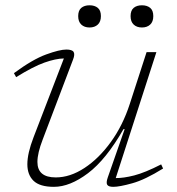

<svg xmlns="http://www.w3.org/2000/svg" viewBox="-20 -714 686 744"><path d="M397.5 -26 463 -213.5H458.5Q391 -95.5 321 -42.8Q251 10 189 10Q134.5 10 110.2 -13.2Q86 -36.5 86 -77.5Q86 -120 110 -182L227.5 -487.5Q196 -487 152.2 -471.5Q108.5 -456 42.5 -415L34 -430.5Q106.5 -484 158.8 -503Q211 -522 237 -522Q259.5 -522 265.2 -512.8Q271 -503.5 263 -483L145.5 -173.5Q125 -120.5 125 -86.5Q125 -26.5 196 -26.5Q251.5 -26.5 307.2 -63Q363 -99.5 409.5 -163.8Q456 -228 483 -311.5L548 -512H586L428.5 -24Q458 -23.5 500 -34.2Q542 -45 604.5 -77L612 -61Q542 -17.5 492.5 -3.8Q443 10 419 10Q400.5 10 395.5 2Q390.5 -6 397.5 -26ZM327 -607.5Q307 -607.5 295 -618.8Q283 -630 283 -651.5Q283 -673.5 295 -683.5Q307 -693.5 327 -693.5Q347 -693.5 359 -683.5Q371 -673.5 371 -651.5Q371 -630 359 -618.8Q347 -607.5 327 -607.5ZM530 -607.5Q510 -607.5 498 -618.8Q486 -630 486 -651.5Q486 -673.5 498 -683.5Q510 -693.5 530 -693.5Q550 -693.5 562 -683.5Q574 -673.5 574 -651.5Q574 -630 562 -618.8Q550 -607.5 530 -607.5Z"/></svg>

Font: Newsreader Caption ExtraLight
Style: Italic
Weight: 275
Italic angle: -17°
Designer: Hugues Gentile
Foundry: Production Type
Version: Version 1.001